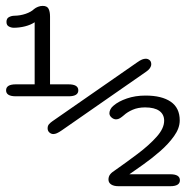

<svg xmlns="http://www.w3.org/2000/svg" viewBox="-20 -642 659 662"><path d="M34.5 -310Q1 -310 1 -330.5Q1 -351.2 34.5 -351.2H99.5V-565.3Q86 -556.2 66.4 -551.2Q46.8 -546.3 27.5 -546.3Q18.7 -546.3 10.5 -550.7Q2.3 -555 2.3 -566.5Q2.3 -578.5 10.9 -583Q19.5 -587.5 28.7 -587.7Q49.8 -588 68.5 -594.4Q87.2 -600.8 97.5 -610.8Q103.2 -615.5 111.2 -618.6Q119.2 -621.7 127.2 -621.7Q142.3 -621.7 147.4 -611.8Q152.5 -602 152.5 -584.8V-351.2H216.5Q250 -351.2 250 -330.5Q250 -310 216.5 -310ZM163.7 -179.8Q156.5 -179.8 150.3 -185.2Q144.2 -190.7 144.2 -199.5Q144.2 -208.5 149 -213.8Q153.8 -219.2 160.3 -223.7L453 -427Q463.3 -434.3 470 -436.9Q476.7 -439.5 482.7 -439.5Q490 -439.5 495.8 -434.7Q501.5 -429.8 501.5 -420.7Q501.5 -407 484.5 -395.2L193.2 -192.7Q182.8 -185.5 176.2 -182.7Q169.7 -179.8 163.7 -179.8ZM599.7 -226.8Q599.7 -200 580.2 -172.8Q560.8 -145.5 531.9 -120.4Q503 -95.3 474 -74.8Q445 -54.3 426.2 -41.2H567Q600.3 -41.2 600.3 -20.5Q600.3 0 567 0H388.5Q372.3 0 363.2 -6.1Q354 -12.2 354 -22.8Q354 -33.2 359.6 -40.5Q365.2 -47.8 376.5 -54.8Q415.8 -82.3 454.8 -111.7Q493.8 -141 519.9 -170.2Q546 -199.3 546 -225.7Q546 -247.8 529.2 -259.8Q512.5 -271.7 480.2 -271.7Q456 -271.7 437.4 -263.6Q418.8 -255.5 407.2 -244.7Q400 -238.5 393.7 -234.5Q387.3 -230.5 380.3 -230.5Q372 -230.5 364.6 -236.9Q357.2 -243.3 357.2 -251.8Q357.2 -258.2 361.1 -265.6Q365 -273 372 -278.2Q388.5 -292.5 417.5 -302.5Q446.5 -312.5 481.8 -312.5Q537.8 -312.5 568.8 -291.2Q599.7 -270 599.7 -226.8Z"/></svg>

Font: Sono ExtraLight
Style: Regular
Weight: 200
Designer: Tyler Finck
Foundry: Tyler Finck
Version: Version 2.112